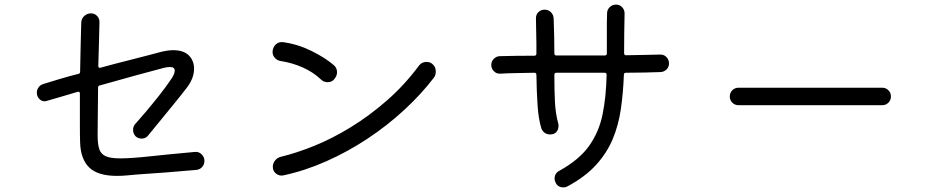

<svg xmlns="http://www.w3.org/2000/svg" viewBox="-20 -789 4040 834"><path d="M868 -90Q868 -75 858.5 -64Q849 -53 833 -51Q754 -44 701.5 -40Q649 -36 610 -33.5Q571 -31 531 -27Q520 -26 509.5 -25.5Q499 -25 488 -25Q405 -25 367.5 -61.5Q330 -98 328 -171Q327 -191 327 -250Q327 -309 327 -382Q327 -393 317 -390Q283 -380 249.5 -370Q216 -360 184 -351Q178 -349 174 -349Q160 -349 150 -360Q140 -371 140 -386Q140 -399 147.5 -409.5Q155 -420 168 -424Q203 -435 241.5 -446.5Q280 -458 320 -468Q328 -469 328 -478Q329 -542 330.5 -599Q332 -656 333 -692Q334 -709 346.5 -720Q359 -731 375 -731Q391 -731 402 -719.5Q413 -708 412 -691Q411 -659 410 -609Q409 -559 407 -503Q407 -492 417 -495Q475 -511 527 -524Q579 -537 618.5 -547.5Q658 -558 677 -563Q709 -571 732 -571Q778 -571 800.5 -548Q823 -525 823 -491Q823 -448 790 -406Q763 -371 731 -332Q699 -293 670.5 -258Q642 -223 623 -200Q613 -187 595 -187Q581 -187 570 -196Q558 -208 558 -225Q558 -240 568 -251Q587 -272 614 -304Q641 -336 670 -372.5Q699 -409 722 -443Q739 -467 739 -482Q739 -498 718 -498Q706 -498 691 -494Q648 -483 573.5 -462.5Q499 -442 414 -418Q406 -417 406 -408L404 -203Q404 -164 411 -142Q418 -120 439 -110.5Q460 -101 502 -101Q549 -101 627 -109.5Q705 -118 826 -129Q843 -131 855.5 -119Q868 -107 868 -90Z M1431 -444Q1421 -432 1403 -432Q1386 -432 1374 -444Q1340 -476 1295 -496Q1250 -516 1199 -524Q1185 -526 1174.5 -537Q1164 -548 1164 -563Q1164 -582 1177 -595Q1190 -608 1209 -606Q1274 -597 1333.5 -567.5Q1393 -538 1430 -506Q1444 -494 1444 -475Q1444 -459 1431 -444ZM1210 -27Q1193 -24 1179 -35Q1165 -46 1165 -64Q1165 -79 1174.5 -91.5Q1184 -104 1200 -108Q1267 -124 1345 -155.5Q1423 -187 1503 -236Q1583 -285 1659.5 -351.5Q1736 -418 1800 -504Q1812 -520 1832 -520Q1848 -520 1857 -512Q1873 -500 1873 -478Q1873 -463 1865 -452Q1810 -380 1736.5 -312Q1663 -244 1577 -187Q1491 -130 1397.5 -88.5Q1304 -47 1210 -27Z M2886 -513Q2886 -498 2875.5 -487.5Q2865 -477 2850 -476Q2821 -475 2782 -474Q2743 -473 2699 -473Q2690 -473 2690 -464Q2687 -386 2677 -316Q2667 -246 2641.5 -185Q2616 -124 2568.5 -72Q2521 -20 2444 21Q2437 25 2428 25Q2402 25 2393 3Q2389 -4 2389 -13Q2389 -37 2411 -48Q2496 -95 2539 -155.5Q2582 -216 2597.5 -292.5Q2613 -369 2615 -464Q2615 -473 2606 -473H2397Q2388 -473 2388 -464Q2388 -397 2390.5 -346.5Q2393 -296 2405 -252Q2406 -250 2406 -247Q2406 -244 2406 -242Q2406 -227 2397 -216Q2388 -205 2369 -205Q2357 -205 2347 -211.5Q2337 -218 2332 -230Q2319 -271 2315 -332.5Q2311 -394 2310 -464Q2310 -473 2301 -473Q2260 -472 2222.5 -471.5Q2185 -471 2153 -469Q2137 -468 2125.5 -479.5Q2114 -491 2114 -507Q2114 -522 2124.5 -533Q2135 -544 2150 -545Q2184 -546 2222 -546.5Q2260 -547 2301 -547Q2310 -547 2310 -556V-598Q2310 -627 2309 -655Q2308 -683 2308 -710Q2308 -726 2319 -736.5Q2330 -747 2346 -747Q2362 -747 2373 -736Q2384 -725 2385 -709Q2388 -624 2388 -557Q2388 -548 2397 -548H2607Q2616 -548 2616 -557V-641Q2616 -663 2616 -685.5Q2616 -708 2617 -731Q2617 -747 2628.5 -758Q2640 -769 2656 -769Q2672 -769 2682.5 -757.5Q2693 -746 2693 -731Q2692 -686 2691.5 -642.5Q2691 -599 2691 -558Q2691 -549 2700 -549Q2743 -550 2780.5 -550.5Q2818 -551 2846 -552Q2863 -553 2874.5 -541.5Q2886 -530 2886 -513Z M3812 -332H3188Q3172 -332 3161 -343Q3150 -354 3150 -370Q3150 -386 3161 -397Q3172 -408 3188 -408H3812Q3828 -408 3839 -397Q3850 -386 3850 -370Q3850 -354 3839 -343Q3828 -332 3812 -332Z"/></svg>

Font: Kiwi Maru
Style: Regular
Weight: 400
Designer: Hiroki-Chan
Version: Version 1.100